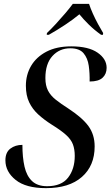

<svg xmlns="http://www.w3.org/2000/svg" viewBox="-20 -964 572 994"><path d="M218 10Q114 10 61 -32.5Q8 -75 8 -134Q8 -175 33.5 -194.5Q59 -214 96 -214Q96 -149 107 -101Q118 -53 146 -26.5Q174 0 224 0Q298 0 332.5 -44.5Q367 -89 367 -157Q367 -191 357.5 -216.5Q348 -242 322 -265.5Q296 -289 249 -318Q208 -344 178 -371.5Q148 -399 131 -434.5Q114 -470 114 -520Q114 -577 141 -623Q168 -669 220.5 -696.5Q273 -724 349 -724Q438 -724 485 -691.5Q532 -659 532 -613Q532 -581 511 -561.5Q490 -542 444 -542Q445 -584 439.5 -623.5Q434 -663 412.5 -688.5Q391 -714 344 -714Q288 -714 251.5 -674Q215 -634 215 -560Q215 -521 228.5 -495Q242 -469 268.5 -448Q295 -427 334 -402Q406 -355 438 -311Q470 -267 470 -206Q470 -106 404 -48Q338 10 218 10ZM223 -793Q244 -813 268.5 -839.5Q293 -866 316.5 -893.5Q340 -921 357 -944H441Q448 -922 460.5 -894Q473 -866 488 -838.5Q503 -811 514 -793L513 -784H503Q468 -809 440 -836.5Q412 -864 391 -890Q360 -864 317 -835.5Q274 -807 233 -784H222Z"/></svg>

Font: Noto Serif Display SemiCondensed Medium
Style: Italic
Weight: 500
Width: 4
Italic angle: -12°
Designer: Monotype Design Team
Foundry: Monotype Imaging Inc.
Version: Version 2.009